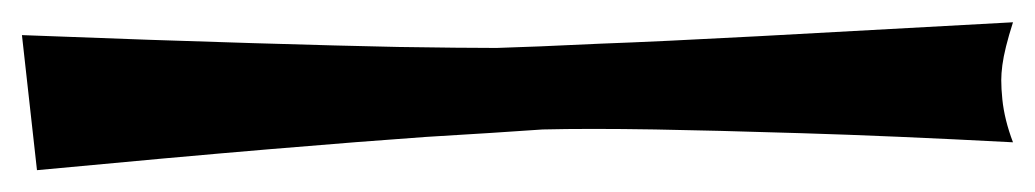

<svg xmlns="http://www.w3.org/2000/svg" viewBox="-20 -116 943 175"><path d="M0 -84Q127 -79.1 210 -76.7Q293 -74.2 342.8 -73.2Q401.4 -72.3 432.6 -72.3Q464.8 -73.2 527.3 -76.2Q580.1 -78.1 671.4 -83Q762.7 -87.9 903.3 -95.7Q895.5 -71.3 893.6 -56.6Q892.6 -48.8 892.6 -43Q892.6 -35.2 893.6 -25.4Q895.5 -6.8 903.3 13.7Q791 7.8 710.4 5.4Q629.9 2.9 577.1 2Q515.6 1 474.6 2Q433.6 4.9 368.2 8.8Q312.5 12.7 225.6 20Q138.7 27.3 13.7 39.1Z"/></svg>

Font: Irish Grover
Style: Regular
Weight: 400
Designer: Squid
Foundry: Font Diner, Inc DBA Sideshow
Version: Version 1.001